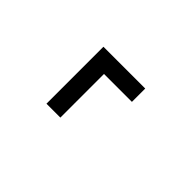

<svg xmlns="http://www.w3.org/2000/svg" viewBox="-15 -494 479 479"><g transform="rotate(-45 225.0 -254.0)"><path d="M124 -279.5V-328.5H278H325V-181H278V-279.5Z"/></g></svg>

Font: Trispace Condensed ExtraLight
Style: Regular
Weight: 200
Width: 3
Designer: Tyler Finck
Foundry: Etcetera Type Company
Version: Version 1.210; ttfautohint (v1.8.3)